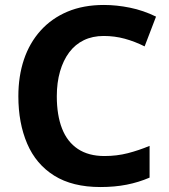

<svg xmlns="http://www.w3.org/2000/svg" viewBox="-20 -744 680 774"><path d="M398 -599Q353 -599 318 -582Q283 -565 259 -533Q235 -501 222 -456Q209 -411 209 -356Q209 -280 230 -226Q251 -172 294 -143.5Q337 -115 401 -115Q451 -115 495.5 -126.5Q540 -138 583 -156V-28Q539 -9 490.5 0.5Q442 10 385 10Q272 10 198.5 -36Q125 -82 89.5 -165Q54 -248 54 -356Q54 -437 76.5 -504Q99 -571 143.5 -620.5Q188 -670 252 -697Q316 -724 399 -724Q450 -724 504 -713Q558 -702 609 -677L563 -557Q523 -577 482.5 -588Q442 -599 398 -599Z"/></svg>

Font: Noto Sans Hebrew Thin
Style: Bold
Weight: 700
Version: Version 3.001